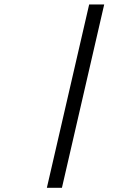

<svg xmlns="http://www.w3.org/2000/svg" viewBox="-20 -748 540 878"><path d="M387.7 -727.5H456.5L263.2 110.8H194.3Z"/></svg>

Font: Caudex
Style: Italic
Weight: 400
Italic angle: -13°
Version: Version 1.04